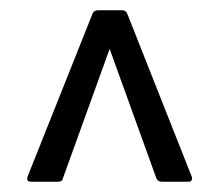

<svg xmlns="http://www.w3.org/2000/svg" viewBox="-20 -703 426 373"><path d="M40 -350Q30 -350 34 -361L160 -677Q163 -683 170 -683H218Q224 -683 227 -677L352 -361Q354 -357 352.5 -353.5Q351 -350 347 -350H294Q287 -350 284 -356L193 -608L102 -356Q101 -350 93 -350Z"/></svg>

Font: Sofia Sans Condensed
Style: Regular
Weight: 400
Designer: Botio Nikoltchev, Ani Petrova
Foundry: lettersoup
Version: Version 4.100